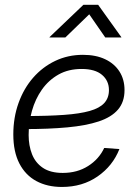

<svg xmlns="http://www.w3.org/2000/svg" viewBox="-20 -758 566 789"><path d="M234.4 10.3Q174.3 10.3 129.4 -13.9Q84.5 -38.1 59.6 -86.2Q34.7 -134.3 34.7 -205.6Q34.7 -274.9 56.2 -334.7Q77.6 -394.5 116.2 -438.7Q154.8 -482.9 207 -507.8Q259.3 -532.7 320.8 -532.7Q374 -532.7 412.1 -514.6Q450.2 -496.6 470.9 -464.1Q491.7 -431.6 491.7 -387.7Q491.7 -338.9 464.8 -307.6Q438 -276.4 385.7 -259Q333.5 -241.7 257.1 -234.6Q180.7 -227.5 81.1 -227.5L88.9 -281.2Q178.7 -281.2 243.2 -285.9Q307.6 -290.5 348.4 -302Q389.2 -313.5 408.4 -334.5Q427.7 -355.5 427.7 -387.7Q427.7 -426.3 399.2 -450.4Q370.6 -474.6 315.4 -474.6Q261.2 -474.6 220.5 -451.7Q179.7 -428.7 152.3 -389.9Q125 -351.1 111.3 -302.5Q97.7 -253.9 97.7 -203.1Q97.7 -159.7 111.6 -124.3Q125.5 -88.9 156.5 -68.1Q187.5 -47.4 237.8 -47.4Q297.4 -47.4 342 -75.7Q386.7 -104 408.2 -149.9L470.7 -145.5Q443.4 -76.2 381.1 -33Q318.8 10.3 234.4 10.3ZM248.5 -604H183.6V-605.5L322.8 -738.3H383.3L478.5 -605.5V-604H412.6L346.7 -699.2Z"/></svg>

Font: Inter 28pt Light
Style: Italic
Weight: 300
Italic angle: -9.3988°
Designer: Rasmus Andersson
Foundry: rsms
Version: Version 4.001;git-66647c0bb